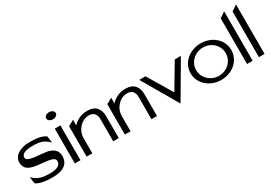

<svg xmlns="http://www.w3.org/2000/svg" viewBox="15 -1395 3041 2157"><g transform="rotate(-30 1535.0 -316.5)"><path d="M32 -321C32 -235 94 -208 172 -195C234 -185 315 -184 370 -167C392 -160 412 -148 412 -120C412 -63 354 -42 271 -42C169 -42 112 -59 52 -120L64 -33C114 3 194 11 278 11C439 11 489 -61 489 -142C489 -209 452 -240 406 -259C340 -284 229 -276 154 -299C130 -306 109 -316 109 -342C109 -392 176 -409 251 -409C353 -409 404 -392 464 -331L452 -418C403 -454 328 -462 244 -462C107 -462 32 -396 32 -321Z M542 -598C542 -572 570 -552 604 -552C638 -552 666 -572 666 -598C666 -624 638 -644 604 -644C570 -644 542 -624 542 -598ZM568 0H641V-451H568Z M721 0H795V-196C795 -255 819 -301 850 -334C878 -363 919 -389 974 -389C1037 -389 1066 -347 1066 -289V0H1138V-284C1138 -379 1090 -443 984 -443C894 -443 835 -405 795 -362V-435L721 -394Z M1217 0H1291V-196C1291 -255 1315 -301 1346 -334C1374 -363 1415 -389 1470 -389C1533 -389 1562 -347 1562 -289V0H1634V-284C1634 -379 1586 -443 1480 -443C1390 -443 1331 -405 1291 -362V-435L1217 -394Z M1664 -451 1933 11 2204 -451H2124L1935 -132L1745 -451Z M2200 -226C2200 -95 2314 11 2465 11C2616 11 2728 -95 2728 -226C2728 -357 2616 -462 2465 -462C2314 -462 2200 -357 2200 -226ZM2272 -226C2272 -328 2359 -409 2465 -409C2571 -409 2656 -328 2656 -226C2656 -124 2571 -42 2465 -42C2359 -42 2272 -124 2272 -226Z M2802 0H2875V-641L2802 -592Z M2956 0H3029V-641L2956 -592Z"/></g></svg>

Font: Charger Sport
Style: DfExt
Weight: 400
Designer: Jasper
Foundry: Cannot Into Space Fonts
Version: Version 1.1